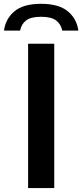

<svg xmlns="http://www.w3.org/2000/svg" viewBox="-64 -964 421 984"><path d="M80 0V-740H214V0ZM-43.5 -807Q-36 -867 9.8 -905.8Q55.5 -944.5 146.5 -944.5Q237.5 -944.5 283.8 -905.8Q330 -867 337.5 -807H255Q248.5 -840 223.8 -859Q199 -878 146.5 -878Q94 -878 69.5 -859Q45 -840 39 -807Z"/></svg>

Font: Encode Sans Semi Expanded SemiBold
Style: Regular
Weight: 600
Width: 6
Designer: Multiple Designers
Foundry: Impallari Type
Version: Version 3.000; ttfautohint (v1.8.3) -l 8 -r 50 -G 200 -x 14 